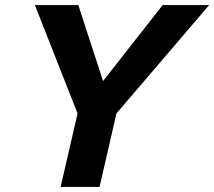

<svg xmlns="http://www.w3.org/2000/svg" viewBox="-20 -740 848 760"><path d="M220 0 287 -291 118 -720H290L414 -339H325L624 -720H808L441 -291L374 0Z"/></svg>

Font: Instrument Sans
Style: Bold Italic
Weight: 700
Italic angle: -13°
Designer: Rodrigo Fuenzalida
Foundry: fragTYPE
Version: Version 1.000;gftools[0.9.28]